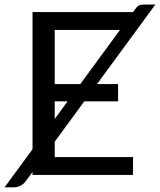

<svg xmlns="http://www.w3.org/2000/svg" viewBox="-46 -769 703 844"><path d="M13 54.5H-26L97 -113V-716H538.5V-715Q541.5 -719 544 -722.5Q551.5 -735 559.8 -742Q568 -749 587 -749H637L380.5 -399.5H473V-323.5H324.5L194.5 -146V-78.5H539L538.5 0H97V-13L67.5 27Q47.5 54.5 13 54.5ZM307 -399.5 481.5 -637.5H194.5V-399.5ZM194.5 -246 251 -323.5H194.5Z"/></svg>

Font: Verano Sans
Style: Regular
Weight: 400
Designer: Lukasz Dziedzic with Adam Twardoch and Botio Nikoltchev
Foundry: tyPoland Lukasz Dziedzic
Version: Version 3.001;December 28, 2019;FontCreator 12.0.0.2547 64-b